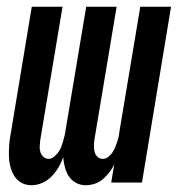

<svg xmlns="http://www.w3.org/2000/svg" viewBox="-20 -540 540 568"><path d="M234 8Q218 8 205 1Q192 -6 184 -18Q176 -30 172 -45Q168 -60 167 -75Q162 -60 153.5 -45.5Q145 -31 133 -18.5Q121 -6 105 1Q89 8 74 8H73Q57 8 44 1Q31 -6 23 -18.5Q15 -31 11 -46Q7 -61 6.5 -76.5Q6 -92 7 -108Q8 -124 11 -140L74 -520H165L99 -125Q98 -116 97.5 -107Q97 -98 99.5 -90Q102 -82 108.5 -76Q115 -70 124 -70Q132 -70 139.5 -76Q147 -82 152.5 -89.5Q158 -97 161 -105Q164 -113 166.5 -121.5Q169 -130 171 -138.5Q173 -147 174 -155L235 -520H325L259 -125Q258 -116 258 -107Q258 -98 260 -90Q262 -82 268.5 -76Q275 -70 284 -70Q293 -70 300.5 -76Q308 -82 313 -89.5Q318 -97 321 -105Q324 -113 327 -121.5Q330 -130 331.5 -138.5Q333 -147 334 -155L395 -520H486L400 0H309L318 -54Q312 -41 303.5 -30Q295 -19 284.5 -10Q274 -1 260.5 3.5Q247 8 234 8Z"/></svg>

Font: Iosevka Term Curly SmBd Obl
Style: Regular
Weight: 600
Italic angle: -9°
Designer: Belleve Invis
Foundry: Belleve Invis
Version: Version 32.3.0